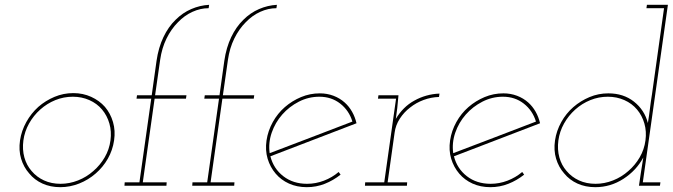

<svg xmlns="http://www.w3.org/2000/svg" viewBox="-20 -770 2791 796"><path d="M63 -188Q57 -147 67.5 -112Q78 -77 101 -51Q123 -24 156 -9Q189 6 230 6Q270 6 308 -9Q346 -24 377 -51Q407 -77 427 -112Q447 -147 453 -188Q459 -228 448.5 -264Q438 -300 415 -327Q392 -353 358 -368.5Q324 -384 284 -384Q243 -384 206 -368.5Q169 -353 139 -327Q109 -300 89 -264Q69 -228 63 -188ZM77 -188Q82 -225 100.5 -258Q119 -291 147 -316Q175 -341 209.5 -355Q244 -369 282 -369Q319 -369 350.5 -355Q382 -341 403 -316Q424 -291 433.5 -258Q443 -225 438 -188Q433 -150 414 -117.5Q395 -85 367 -61Q339 -36 303.5 -22Q268 -8 231 -8Q193 -8 162.5 -22Q132 -36 111 -61Q90 -85 81 -117.5Q72 -150 77 -188Z M497 -14 496 0H670L671 -14H572L621 -361H751L753 -375H623L644 -522Q651 -571 670.5 -610.5Q690 -650 718 -678Q745 -706 778 -721Q811 -736 845 -736L847 -750Q809 -748 773 -732.5Q737 -717 708 -688Q678 -659 657.5 -616Q637 -573 629 -518L609 -375H548L546 -361H607L558 -14Z M778 -14 777 0H951L952 -14H853L902 -361H1032L1034 -375H904L925 -522Q932 -571 951.5 -610.5Q971 -650 999 -678Q1026 -706 1059 -721Q1092 -736 1126 -736L1128 -750Q1090 -748 1054 -732.5Q1018 -717 989 -688Q959 -659 938.5 -616Q918 -573 910 -518L890 -375H829L827 -361H888L839 -14Z M1304 -369Q1354 -369 1390.5 -340.5Q1427 -312 1441 -266Q1355 -233 1270 -200.5Q1185 -168 1098 -135Q1092 -178 1106.5 -220Q1121 -262 1150 -295Q1179 -328 1219 -348.5Q1259 -369 1304 -369ZM1458 -259Q1452 -285 1439.5 -307Q1427 -329 1409 -345Q1389 -363 1362.5 -373Q1336 -383 1306 -383Q1265 -383 1228 -367.5Q1191 -352 1161 -326Q1131 -300 1111 -264Q1091 -228 1085 -188Q1079 -147 1089.5 -112Q1100 -77 1123 -50Q1145 -24 1178 -9Q1211 6 1252 6Q1291 6 1326.5 -8Q1362 -22 1392 -46Q1390 -49 1388 -51.5Q1386 -54 1384 -57Q1357 -34 1323 -21Q1289 -8 1253 -8Q1195 -8 1154.5 -39.5Q1114 -71 1101 -122Q1191 -157 1279.5 -190.5Q1368 -224 1458 -259Z M1494 -14 1493 0H1667L1668 -14H1587L1616 -220Q1620 -251 1637.5 -278Q1655 -305 1680 -324Q1705 -344 1736 -355.5Q1767 -367 1800 -368L1802 -382Q1774 -381 1747.5 -373.5Q1721 -366 1698 -353Q1674 -340 1654.5 -320.5Q1635 -301 1621 -277Q1623 -290 1624 -299.5Q1625 -309 1627 -322L1632 -375H1549L1547 -361H1622L1573 -14Z M2065 -369Q2115 -369 2151.5 -340.5Q2188 -312 2202 -266Q2116 -233 2031 -200.5Q1946 -168 1859 -135Q1853 -178 1867.5 -220Q1882 -262 1911 -295Q1940 -328 1980 -348.5Q2020 -369 2065 -369ZM2219 -259Q2213 -285 2200.5 -307Q2188 -329 2170 -345Q2150 -363 2123.5 -373Q2097 -383 2067 -383Q2026 -383 1989 -367.5Q1952 -352 1922 -326Q1892 -300 1872 -264Q1852 -228 1846 -188Q1840 -147 1850.5 -112Q1861 -77 1884 -50Q1906 -24 1939 -9Q1972 6 2013 6Q2052 6 2087.5 -8Q2123 -22 2153 -46Q2151 -49 2149 -51.5Q2147 -54 2145 -57Q2118 -34 2084 -21Q2050 -8 2014 -8Q1956 -8 1915.5 -39.5Q1875 -71 1862 -122Q1952 -157 2040.5 -190.5Q2129 -224 2219 -259Z M2637 -54 2629 0H2716L2718 -14H2645L2749 -750H2662L2660 -736H2733L2683 -379Q2678 -349 2674.5 -319.5Q2671 -290 2666 -260Q2652 -314 2608.5 -348.5Q2565 -383 2502 -383Q2461 -383 2424 -367.5Q2387 -352 2357 -326Q2327 -300 2307 -264Q2287 -228 2281 -188Q2275 -147 2285.5 -112Q2296 -77 2319 -51Q2341 -24 2374 -9Q2407 6 2448 6Q2511 6 2564.5 -28.5Q2618 -63 2647 -117Q2645 -101 2642 -85.5Q2639 -70 2637 -54ZM2295 -188Q2300 -225 2318.5 -258Q2337 -291 2365 -316Q2393 -341 2427.5 -355Q2462 -369 2500 -369Q2537 -369 2568.5 -355Q2600 -341 2621 -316Q2642 -291 2651.5 -258Q2661 -225 2656 -188Q2651 -150 2632 -117.5Q2613 -85 2585 -61Q2557 -36 2521.5 -22Q2486 -8 2449 -8Q2411 -8 2380.5 -22Q2350 -36 2329 -61Q2308 -85 2299 -117.5Q2290 -150 2295 -188Z"/></svg>

Font: Josefin Slab Thin
Style: Italic
Weight: 100
Italic angle: -12°
Designer: Santiago Orozco
Foundry: Typemade
Version: Version 2.000